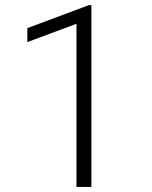

<svg xmlns="http://www.w3.org/2000/svg" viewBox="-20 -734 595 754"><path d="M338.9 -713.9V0H280.3V-640.6L87.4 -568.8V-623.5L329.1 -713.9Z"/></svg>

Font: Mardoto Light
Style: Regular
Weight: 400
Designer: Christian Robertson, Vahan Hovhannisyan
Foundry: Google
Version: Version 1.000